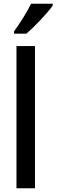

<svg xmlns="http://www.w3.org/2000/svg" viewBox="-20 -1006 302 1026"><path d="M262 -977V-986H146C124 -941 90 -887 55 -838V-826H121C165 -864 235 -937 262 -977ZM167 0V-760H68V0Z"/></svg>

Font: Noto Sans Thai Looped Condensed Medium
Style: Regular
Weight: 500
Width: 3
Designer: Sasikarn Vongin, Ben Mitchell
Foundry: The Fontpad Ltd
Version: Version 1.001